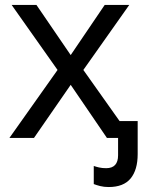

<svg xmlns="http://www.w3.org/2000/svg" viewBox="-20 -556 590 774"><path d="M418 198Q399 198 383.5 194Q368 190 358 186V113Q366 116 379 119Q392 122 408 122Q456 122 456 70V0H411L265 -214L117 0H18L212 -274L27 -536H127L265 -334L402 -536H501L316 -274L462 -68H535V65Q535 129 506.5 163.5Q478 198 418 198Z"/></svg>

Font: Noto IKEA Simplified Chinese
Style: Regular
Weight: 400
Designer: Monotype Design Team
Foundry: Monotype Imaging Inc.
Version: Version 1.100